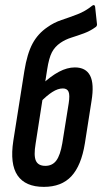

<svg xmlns="http://www.w3.org/2000/svg" viewBox="-20 -723 398 749"><path d="M151 6Q79 6 48.5 -38.5Q18 -83 32 -174L75 -446Q86 -514 107 -553Q128 -592 165 -617Q190 -635 220 -645Q250 -655 281.5 -667Q313 -679 340 -701Q344 -704 347 -703Q350 -702 351 -697L358 -632Q360 -623 354 -618Q332 -602 307.5 -593Q283 -584 259 -576.5Q235 -569 216 -556Q194 -541 182.5 -519Q171 -497 164 -452L119 -163Q111 -116 120 -96Q129 -76 157 -76Q184 -76 199.5 -96.5Q215 -117 223 -164L248 -320Q253 -352 247.5 -365Q242 -378 225 -378Q206 -378 184 -364Q162 -350 137 -324L144 -394Q178 -426 210 -443Q242 -460 272 -460Q315 -460 331.5 -428Q348 -396 337 -329L311 -163Q297 -77 258.5 -35.5Q220 6 151 6Z"/></svg>

Font: Sofia Sans Extra Condensed SemiBold
Style: Italic
Weight: 600
Italic angle: -9°
Designer: Botio Nikoltchev, Ani Petrova
Foundry: lettersoup
Version: Version 4.101